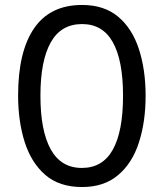

<svg xmlns="http://www.w3.org/2000/svg" viewBox="-20 -744 659 774"><path d="M567 -358Q567 -253 540 -169.5Q513 -86 456 -38Q399 10 311 10Q219 10 162.5 -39Q106 -88 79.5 -171.5Q53 -255 53 -359Q53 -536 117.5 -630Q182 -724 311 -724Q400 -724 456.5 -676.5Q513 -629 540 -546Q567 -463 567 -358ZM143 -358Q143 -217 184.5 -142Q226 -67 310 -67Q394 -67 435 -141Q476 -215 476 -358Q476 -500 435 -573.5Q394 -647 311 -647Q226 -647 184.5 -573Q143 -499 143 -358Z"/></svg>

Font: Noto Sans Myanmar Condensed
Style: Regular
Weight: 400
Width: 3
Designer: Monotype Design Team
Foundry: Monotype Imaging Inc.
Version: Version 2.107; ttfautohint (v1.8.4.7-5d5b)